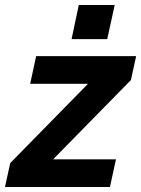

<svg xmlns="http://www.w3.org/2000/svg" viewBox="-60 -750 566 770"><path d="M-19 -96 293 -414H61L85 -525H486L465 -429L153 -111H405L381 0H-40ZM227 -593 256 -730H400L370 -593Z"/></svg>

Font: Raleway ExtraBold
Style: Italic
Weight: 800
Italic angle: -12°
Designer: Matt McInerney, Pablo Impallari, Rodrigo Fuenzalida
Foundry: Matt McInerney, Pablo Impallari, Rodrigo Fuenzalida
Version: Version 4.026